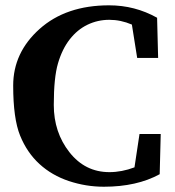

<svg xmlns="http://www.w3.org/2000/svg" viewBox="-20 -690 662 725"><path d="M372.1 15.1Q304.7 15.1 240.2 -6.3Q175.8 -27.8 128.9 -70.8Q82 -113.8 55.9 -178Q29.8 -242.2 29.8 -366.9Q29.8 -491.7 129.6 -580.8Q229.5 -669.9 392.1 -669.9Q489.3 -669.9 573.2 -623L577.1 -471.2H498L478 -597.2Q436 -615.2 392.6 -615.2Q349.1 -615.2 310.5 -596.7Q272 -578.1 243.4 -541.5Q214.8 -504.9 199 -450.9Q183.1 -397 183.1 -293.7Q183.1 -190.4 242.2 -115.2Q301.3 -40 393.1 -40Q439.9 -40 487.8 -58.1L506.8 -184.1H586.9L583 -32.2Q496.6 15.1 372.1 15.1Z"/></svg>

Font: SourceSerifPro-Bold
Style: Bold
Weight: 700
Designer: Frank Grießhammer
Foundry: Adobe Systems Incorporated
Version: Version 1.014;PS Version 1.0;hotconv 1.0.73;makeotf.lib2.5.5